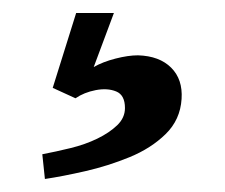

<svg xmlns="http://www.w3.org/2000/svg" viewBox="-20 -29 345 295"><path d="M49 246 45 208Q66 204 88.5 198.5Q111 193 129.5 184Q148 175 160 163.5Q172 152 172 137Q172 117 158.5 111.5Q145 106 127 109.5Q109 113 96 122L61 106L97 -9H155L124 74Q138 66 157.5 61Q177 56 192 56Q225 57 243 75Q261 93 259 123Q257 155 234.5 177Q212 199 179 212.5Q146 226 111 234Q76 242 49 246Z"/></svg>

Font: Lora Medium
Style: Italic
Weight: 500
Italic angle: -3°
Designer: Olga Karpushina, Alexei Vanyashin (Cyrillic)
Foundry: Cyreal
Version: Version 3.004